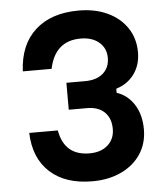

<svg xmlns="http://www.w3.org/2000/svg" viewBox="-57 -869 814 937"><g transform="rotate(-5 350.0 -400.0)"><path d="M630 -213Q630 -144 595.5 -92Q561 -40 499.5 -11Q438 18 358 18Q226 18 150.5 -51Q75 -120 71 -244H211Q233 -119 356 -119Q412 -119 445.5 -149Q479 -179 479 -228Q479 -280 448.5 -310Q418 -340 363 -340H273V-472H365Q421 -472 453 -500Q485 -528 485 -576Q485 -623 451 -652Q417 -681 361 -681Q235 -681 207 -546H66Q72 -676 150 -747Q228 -818 363 -818Q443 -818 504 -789.5Q565 -761 599.5 -709.5Q634 -658 634 -590Q634 -528 601.5 -483.5Q569 -439 513 -422V-402Q567 -384 598.5 -334Q630 -284 630 -213Z"/></g></svg>

Font: Martian Mono SemiBold
Style: Regular
Weight: 600
Monospace: yes
Designer: Roman Shamin
Foundry: Evil Martians
Version: Version 1.000; ttfautohint (v1.8.4.7-5d5b)